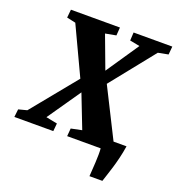

<svg xmlns="http://www.w3.org/2000/svg" viewBox="-198 -872 1093 1188"><g transform="rotate(20 348.0 -278.5)"><path d="M-31.2 -51.8 24.4 -66.4 265.6 -361.8 117.7 -676.8 59.6 -689.5 64.9 -743.2H387.7L383.8 -689.9L313.5 -676.8L394 -461.4L540 -676.8L474.6 -689.5L477.5 -743.2H732.4L727.5 -689.5L661.1 -676.8L430.2 -388.2L591.8 -66.4H677.2Q670.4 -22 661.1 15.6Q651.9 53.2 642.3 84.7Q632.8 116.2 624.3 141.4Q615.7 166.5 609.9 185.5H524.9Q525.9 168.9 527.6 144Q529.3 119.1 530.8 92.8Q532.2 66.4 532.5 41.5Q532.7 16.6 531.2 0H310.5L314.9 -51.8L385.7 -66.4L300.8 -284.7L149.9 -66.4L224.1 -51.8L219.2 0H-37.1Z"/></g></svg>

Font: Merriweather UltraBold
Style: Italic
Weight: 900
Italic angle: -7°
Designer: Eben Sorkin ( eben@eyebytes.com )
Foundry: Eben Sorkin ( eben@eyebytes.com )
Version: Version 1.52; ttfautohint (v1.4.1)